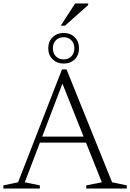

<svg xmlns="http://www.w3.org/2000/svg" viewBox="-22 -1084 750 1104"><path d="M189.5 -264V-298.5H499.5V-264ZM622.5 -36 707 -18V0H474V-18L563.5 -36L326.5 -629.5H347L120.5 -36L207 -18V0H-2.5V-18L82 -36L334.5 -685H360.5ZM344 -894.5Q383 -894.5 407.8 -869.8Q432.5 -845 432.5 -806.5Q432.5 -767.5 407.8 -743Q383 -718.5 344 -718.5Q305.5 -718.5 280.5 -743Q255.5 -767.5 255.5 -806.5Q255.5 -845 280.5 -869.8Q305.5 -894.5 344 -894.5ZM344 -742.5Q371.5 -742.5 388.5 -760.2Q405.5 -778 405.5 -806.5Q405.5 -834.5 388.5 -852.2Q371.5 -870 344 -870Q316 -870 299 -852.2Q282 -834.5 282 -806.5Q282 -778 299.2 -760.2Q316.5 -742.5 344 -742.5ZM327.5 -936.5 410 -1064H485V-1055L352 -936.5Z"/></svg>

Font: Newsreader 16pt Light
Style: Regular
Weight: 300
Designer: Hugues Gentile
Foundry: Production Type
Version: Version 1.003